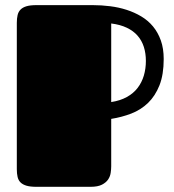

<svg xmlns="http://www.w3.org/2000/svg" viewBox="-20 -721 672 741"><path d="M44.9 -632.8Q44.9 -649.9 47.9 -662.6Q50.8 -675.3 59.1 -683.8Q67.4 -692.4 82 -696.8Q96.7 -701.2 120.1 -701.2H337.9Q371.6 -701.2 404.8 -697Q438 -692.9 468.5 -683.1Q499 -673.3 525.1 -657.7Q551.3 -642.1 570.6 -618.9Q589.8 -595.7 600.8 -564.7Q611.8 -533.7 611.8 -493.2Q611.8 -433.1 595.5 -391.8Q579.1 -350.6 551.3 -323.7Q523.4 -296.9 486.6 -282.7Q449.7 -268.6 409.2 -262.2V-79.1Q409.2 -67.9 407.2 -54.2Q405.3 -40.5 397.5 -28.6Q389.6 -16.6 373.5 -8.3Q357.4 0 329.1 0H120.1Q96.7 0 82 -4.4Q67.4 -8.8 59.1 -17.1Q50.8 -25.4 47.9 -38.1Q44.9 -50.8 44.9 -67.9ZM543 -485.8Q543 -515.1 535.2 -539.8Q527.3 -564.5 511.2 -583Q495.1 -601.6 469.7 -613.8Q444.3 -626 409.2 -630.4V-327.1Q444.3 -332.5 469.7 -346.7Q495.1 -360.8 511.2 -381.8Q527.3 -402.8 535.2 -429.4Q543 -456.1 543 -485.8Z"/></svg>

Font: Fascinate
Style: Regular
Weight: 900
Designer: Astigmatic (AOETI)
Foundry: Astigmatic (AOETI)
Version: Version 1.000